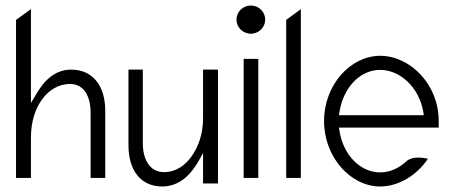

<svg xmlns="http://www.w3.org/2000/svg" viewBox="-20 -664 1651 695"><path d="M38 -20H92V-166C92 -224 108 -272 133 -305C154 -335 190 -360 233 -360C286 -360 308 -313 308 -255V-20H361V-263C361 -354 315 -412 238 -412C176 -412 137 -369 108 -318L92 -291V-631L38 -592Z M445 -138C445 -47 490 11 567 11C630 11 671 -32 700 -83L715 -110V0H769V-412H715V-235C715 -176 696 -129 672 -96C651 -67 618 -41 574 -41C521 -41 497 -88 497 -146V-412H445Z M836 -593C836 -565 859 -542 888 -542C917 -542 940 -565 940 -593C940 -621 917 -644 888 -644C859 -644 836 -621 836 -593ZM862 -20H915V-451H862Z M1016 -20H1069V-631L1016 -592Z M1153 -226C1153 -95 1249 11 1356 11C1422 11 1487 -28 1529 -89C1510 -94 1473 -99 1452 -81C1425 -56 1393 -40 1356 -40C1284 -40 1223 -103 1209 -189L1207 -202H1568V-227C1568 -357 1466 -462 1356 -462C1249 -462 1153 -357 1153 -226ZM1207 -247 1209 -260C1223 -347 1283 -411 1356 -411C1429 -411 1497 -347 1512 -260L1514 -247Z"/></svg>

Font: Charger Sport
Style: ExLitNrw
Weight: 200
Designer: Jasper
Foundry: Cannot Into Space Fonts
Version: Version 1.1